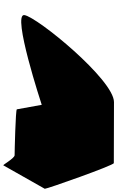

<svg xmlns="http://www.w3.org/2000/svg" viewBox="213 -956 730 1196"><g transform="rotate(90 578.0 -358.0)"><path d="M74 -145C62 -65 633 -253 633 -253L661 -98C661 -90 928 -84 947 -84C966 -84 1009 -6 1010 -14L1156 -272C1158 -282 1010 -702 996 -702C996 -702 755 -703 616 -703C477 -703 86 -225 74 -145Z"/></g></svg>

Font: Ampere
Style: UltExtIta
Weight: 400
Version: Version 1